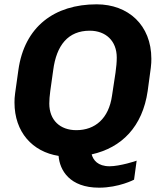

<svg xmlns="http://www.w3.org/2000/svg" viewBox="-20 -715 748 888"><path d="M663 -294C679 -409 680 -416 680 -443C680 -599 573 -695 427 -695C232 -695 93 -592 65 -391C49 -276 47 -271 47 -241C47 -104 130 -13 251 6C256 72 302 153 438 153C530 153 600 116 600 116L612 28C612 29 534 54 487 54C432 54 411 25 404 -1C543 -32 639 -129 663 -294ZM498 -272C483 -167 420 -113 333 -113C258 -113 208 -159 208 -236C208 -271 214 -304 226 -390C241 -506 295 -573 395 -573C469 -573 520 -526 520 -449C520 -406 512 -364 498 -272Z"/></svg>

Font: Chivo
Style: Bold Italic
Weight: 700
Italic angle: -8°
Designer: Hector Gatti
Foundry: Omnibus-Type
Version: Version 1.003;PS 001.003;hotconv 1.0.70;makeotf.lib2.5.58329